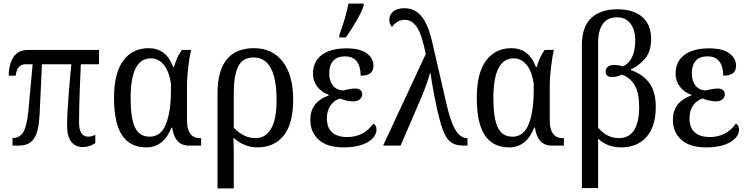

<svg xmlns="http://www.w3.org/2000/svg" viewBox="-20 -816 4190 1076"><path d="M356 -113Q356 -176 364.5 -283.5Q373 -391 380 -456H215L202 -174Q198 -83 172 -41.5Q146 0 85 0H50V-42Q90 -42 110.5 -75.5Q131 -109 139 -195L163 -456H123Q75 -456 68 -392H29Q29 -455 55 -495.5Q81 -536 137 -536H535V-456H433Q430 -402 426.5 -300.5Q423 -199 423 -130Q423 -50 474 -50Q492 -50 514 -60V-15Q502 -5 483.5 1.5Q465 8 445 8Q403 8 379.5 -21.5Q356 -51 356 -113Z M619 -267Q619 -407 671 -476.5Q723 -546 813 -546Q912 -546 950 -441H955Q971 -497 999 -536H1051Q1043 -504 1035.5 -444Q1028 -384 1028 -339V-138Q1028 -91 1046.5 -66.5Q1065 -42 1100 -42H1107V0H1039Q959 0 945 -101H941Q897 10 800 10Q710 10 664.5 -57.5Q619 -125 619 -267ZM938 -309V-348Q927 -419 897 -454Q867 -489 826 -489Q768 -489 740 -433Q712 -377 712 -266Q712 -154 736.5 -102Q761 -50 819 -50Q882 -50 910 -120.5Q938 -191 938 -309Z M1199 -292Q1199 -546 1404 -546Q1505 -546 1564 -471Q1623 -396 1623 -258Q1623 -122 1569.5 -56Q1516 10 1422 10Q1350 10 1288 -44Q1290 -8 1290 49V240H1199ZM1530 -258Q1530 -373 1498 -433.5Q1466 -494 1401 -494Q1339 -494 1314.5 -442.5Q1290 -391 1290 -293V-100Q1318 -72 1347 -57Q1376 -42 1414 -42Q1467 -42 1498.5 -93.5Q1530 -145 1530 -258Z M1882 -621Q1918 -718 1933 -796H2018V-784Q2007 -750 1977 -698Q1947 -646 1918 -606H1882ZM1719 -145Q1719 -244 1822 -281V-285Q1782 -299 1758 -330.5Q1734 -362 1734 -403Q1734 -471 1783 -508Q1832 -545 1922 -545Q1998 -545 2035.5 -517Q2073 -489 2073 -448Q2073 -420 2056 -406Q2039 -392 2001 -392Q2001 -444 1979 -472Q1957 -500 1914 -500Q1868 -500 1846.5 -474.5Q1825 -449 1825 -406Q1825 -364 1844.5 -338Q1864 -312 1901 -309Q1907 -310 1930 -315Q1953 -320 1972 -320Q1989 -320 1999.5 -311.5Q2010 -303 2010 -287Q2010 -270 1996 -259Q1982 -248 1960 -248Q1944 -248 1922.5 -252.5Q1901 -257 1886 -264Q1854 -255 1833 -226Q1812 -197 1812 -152Q1812 -100 1841.5 -74Q1871 -48 1926 -48Q2018 -48 2072 -123Q2080 -120 2085 -111.5Q2090 -103 2090 -90Q2090 -65 2069.5 -42Q2049 -19 2007.5 -4.5Q1966 10 1905 10Q1814 10 1766.5 -32.5Q1719 -75 1719 -145Z M2366 -513Q2344 -624 2316 -664.5Q2288 -705 2249 -705Q2225 -705 2206.5 -693.5Q2188 -682 2177 -665Q2162 -680 2162 -706Q2162 -734 2184 -752Q2206 -770 2247 -770Q2305 -770 2343 -723.5Q2381 -677 2405 -568L2481 -238Q2505 -132 2533 -87Q2561 -42 2596 -42H2600V0H2583Q2544 0 2520.5 -11Q2497 -22 2480.5 -49Q2464 -76 2448 -130Q2430 -196 2413.5 -282Q2397 -368 2393 -406H2390Q2371 -339 2337 -260L2225 0H2127Z M2652 -267Q2652 -407 2704 -476.5Q2756 -546 2846 -546Q2945 -546 2983 -441H2988Q3004 -497 3032 -536H3084Q3076 -504 3068.5 -444Q3061 -384 3061 -339V-138Q3061 -91 3079.5 -66.5Q3098 -42 3133 -42H3140V0H3072Q2992 0 2978 -101H2974Q2930 10 2833 10Q2743 10 2697.5 -57.5Q2652 -125 2652 -267ZM2971 -309V-348Q2960 -419 2930 -454Q2900 -489 2859 -489Q2801 -489 2773 -433Q2745 -377 2745 -266Q2745 -154 2769.5 -102Q2794 -50 2852 -50Q2915 -50 2943 -120.5Q2971 -191 2971 -309Z M3241 -561Q3241 -668 3294.5 -716Q3348 -764 3439 -764Q3531 -764 3580 -720.5Q3629 -677 3629 -598Q3629 -524 3591 -483Q3553 -442 3516 -428V-423Q3582 -400 3618.5 -351.5Q3655 -303 3655 -217Q3655 -107 3603 -48.5Q3551 10 3461 10Q3383 10 3332 -39V238H3241ZM3562 -218Q3562 -294 3537.5 -337Q3513 -380 3465 -398Q3437 -384 3409 -384Q3393 -384 3383.5 -392Q3374 -400 3374 -415Q3374 -432 3386.5 -442Q3399 -452 3422 -452Q3448 -452 3470 -444Q3503 -458 3521.5 -495Q3540 -532 3540 -589Q3540 -648 3513.5 -683.5Q3487 -719 3438 -719Q3385 -719 3358.5 -682Q3332 -645 3332 -578V-100Q3381 -42 3449 -42Q3504 -42 3533 -85.5Q3562 -129 3562 -218Z M3751 -145Q3751 -244 3854 -281V-285Q3814 -299 3790 -330.5Q3766 -362 3766 -403Q3766 -471 3815 -508Q3864 -545 3954 -545Q4030 -545 4067.5 -517Q4105 -489 4105 -448Q4105 -420 4088 -406Q4071 -392 4033 -392Q4033 -444 4011 -472Q3989 -500 3946 -500Q3900 -500 3878.5 -474.5Q3857 -449 3857 -406Q3857 -364 3876.5 -338Q3896 -312 3933 -309Q3939 -310 3962 -315Q3985 -320 4004 -320Q4021 -320 4031.5 -311.5Q4042 -303 4042 -287Q4042 -270 4028 -259Q4014 -248 3992 -248Q3976 -248 3954.5 -252.5Q3933 -257 3918 -264Q3886 -255 3865 -226Q3844 -197 3844 -152Q3844 -100 3873.5 -74Q3903 -48 3958 -48Q4050 -48 4104 -123Q4112 -120 4117 -111.5Q4122 -103 4122 -90Q4122 -65 4101.5 -42Q4081 -19 4039.5 -4.5Q3998 10 3937 10Q3846 10 3798.5 -32.5Q3751 -75 3751 -145Z"/></svg>

Font: Noto Serif Narrow
Style: Regular
Weight: 400
Width: 4
Designer: Monotype Design Team
Foundry: Monotype Imaging Inc.
Version: Version 1.001